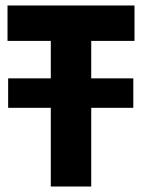

<svg xmlns="http://www.w3.org/2000/svg" viewBox="-20 -680 550 700"><path d="M9.7 -394.3H466V-286.9H9.7ZM165.2 -530.9H7.4V-660H470.4V-530.9H312.6V0H165.2Z"/></svg>

Font: League Spartan Extralight
Style: Regular
Weight: 200
Foundry: The League of Moveable Type
Version: Version 2.300; ttfautohint (v1.8.3)